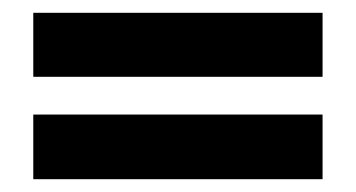

<svg xmlns="http://www.w3.org/2000/svg" viewBox="-20 -377 556 300"><path d="M484 -257H32V-357H484ZM484 -97H32V-198H484Z"/></svg>

Font: Tajawal
Style: Bold
Weight: 700
Designer: Boutros Fonts
Foundry: Created by Boutros International 2017
Version: Version 1.700